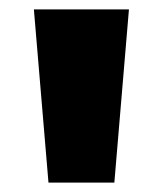

<svg xmlns="http://www.w3.org/2000/svg" viewBox="-20 -740 346 408"><path d="M52 -720 83 -352H223L254 -720Z"/></svg>

Font: Aspekta 900
Style: Regular
Weight: 900
Designer: Ivo Dolenc
Version: Version 2.000